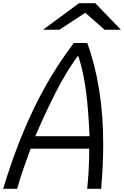

<svg xmlns="http://www.w3.org/2000/svg" viewBox="-44 -1187 780 1207"><path d="M452.5 -1166.7H555.3L716.1 -1000H613.3L492.2 -1106.8L329.4 -1000H226.6ZM-24.1 0Q54 -261.1 160.8 -488Q267.6 -714.8 419.9 -916.7H504.6Q604.8 -640.6 604.8 -281.9Q604.8 -146.5 591.8 0H503.9Q516.9 -117.8 516.9 -252.6H148.4Q141.9 -233.7 127.3 -193.4Q112.6 -153 103.8 -127.9Q95.1 -102.9 83.7 -67.1Q72.3 -31.2 63.8 0ZM518.9 -330.7Q512.4 -489.6 497.1 -610.4Q481.8 -731.1 449.2 -832.7H442.7Q370.4 -731.1 308.6 -610.7Q246.7 -490.2 177.7 -330.7Z"/></svg>

Font: TypoPRO Monoid
Style: Italic
Weight: 400
Width: 4
Italic angle: -11°
Monospace: yes
Version: Version 0.61